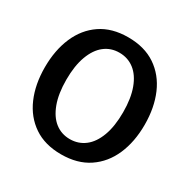

<svg xmlns="http://www.w3.org/2000/svg" viewBox="-154 -811 954 966"><g transform="rotate(30 323.0 -328.5)"><path d="M322.3 11.2Q228.1 11.2 163.7 -32.5Q99.4 -76.1 66.3 -152.6Q33.2 -229.1 33.2 -328Q33.2 -427.1 66.3 -504Q99.4 -580.9 163.7 -624.5Q228.1 -668.2 322.3 -668.2Q417 -668.2 481.8 -624.5Q546.6 -580.9 579.9 -504Q613.1 -427.1 613.1 -328Q613.1 -229.1 579.9 -152.6Q546.6 -76.1 481.8 -32.5Q417 11.2 322.3 11.2ZM322.3 -77.1Q371.4 -77.1 408.7 -105.7Q445.9 -134.2 466.8 -190.5Q487.7 -246.7 487.7 -328.2Q487.7 -408.8 466.8 -465.3Q445.9 -521.8 408.7 -550.3Q371.5 -578.9 322.3 -578.9Q273.2 -578.9 236.6 -550.3Q199.9 -521.8 179 -465.3Q158.1 -408.8 158.1 -328.2Q158.1 -246.7 179 -190.5Q199.9 -134.2 236.6 -105.7Q273.4 -77.1 322.3 -77.1Z"/></g></svg>

Font: Panamera Thin
Style: Regular
Weight: 100
Designer: Bastien Sozeau
Foundry: NBR — Bastien Sozeau
Version: Version 3.003;gftools[0.9.33]